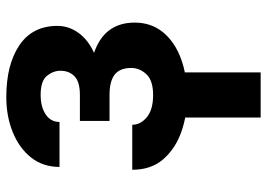

<svg xmlns="http://www.w3.org/2000/svg" viewBox="-134 -444 811 582"><g transform="rotate(-90 271.0 -152.5)"><path d="M274.5 -225.5H196V-315.3H274.5Q314.6 -315.3 331.3 -331.7Q348 -348 348 -374.3Q348 -396.3 332.6 -415.3Q317.1 -434.3 274.5 -434.3Q238.6 -434.3 215.7 -419Q192.8 -403.8 192.8 -377.1H56.5Q56.5 -427.2 85 -463.2Q113.6 -499.3 161.8 -518.8Q209.9 -538.4 268.1 -538.4Q366.5 -538.4 425.2 -498.8Q484 -459.2 484 -383.5Q484 -348.4 462.5 -319.1Q441.1 -289.8 402.3 -272.4Q494 -241.1 494 -149.1Q494 -99.4 465 -63.7Q436.1 -28.1 385.1 -9.1Q334.2 9.9 268.1 9.9Q213.8 9.9 163.4 -7.6Q112.9 -25.2 80.4 -62Q47.9 -98.7 47.9 -156.6H184.3Q184.3 -131.4 207.2 -112.4Q230.1 -93.4 274.5 -93.4Q318.5 -93.4 337.5 -113.8Q356.5 -134.2 356.5 -159.4Q356.5 -194.2 336.3 -209.9Q316.1 -225.5 274.5 -225.5ZM343 -40.8V232.6H206.3V-40.8Z"/></g></svg>

Font: Interface
Style: Bold
Weight: 700
Designer: Rasmus Andersson
Foundry: rsms
Version: Version 1.8